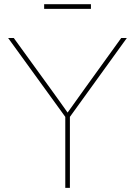

<svg xmlns="http://www.w3.org/2000/svg" viewBox="-20 -912 656 932"><path d="M296.9 0V-344.7L19.5 -727.5H46.9L223.1 -484.4Q246.1 -453.1 268.1 -421.9Q290 -390.6 312.5 -359.4H303.7Q326.2 -390.6 348.4 -421.9Q370.6 -453.1 393.1 -484.4L568.4 -727.5H595.7L319.3 -344.7V0ZM421.4 -891.6V-869.1H194.3V-891.6Z"/></svg>

Font: Inter 24pt Thin
Style: Regular
Weight: 250
Designer: Rasmus Andersson
Foundry: rsms
Version: Version 4.001;git-66647c0bb